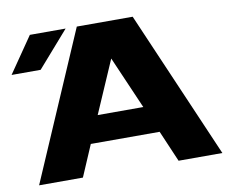

<svg xmlns="http://www.w3.org/2000/svg" viewBox="-84 -753 1008 846"><g transform="rotate(-10 420.0 -330.0)"><path d="M25 0 310 -660H560L845 0H649L589 -140H281L221 0ZM333 -260H537L435 -495ZM-10 -500 100 -660H260L120 -500Z"/></g></svg>

Font: Xolonium
Style: Bold
Weight: 700
Designer: Severin Meyer
Version: Version 4.2